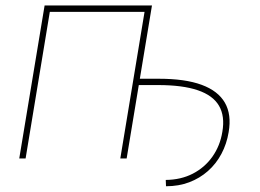

<svg xmlns="http://www.w3.org/2000/svg" viewBox="-20 -562 921 681"><path d="M568.8 98.6 567.9 76.2Q621.6 75.7 663.8 54Q706.1 32.2 733.4 -6.3Q760.7 -44.9 768.6 -94.2Q778.3 -149.9 756.8 -186.8Q735.4 -223.6 681.6 -241.9Q627.9 -260.3 540 -260.3H464.4L467.8 -282.7H543.5Q636.7 -282.7 695.1 -261.2Q753.4 -239.7 777.6 -197.8Q801.8 -155.8 791 -93.3Q784.2 -51.8 765.4 -16.4Q746.6 19 717.5 44.7Q688.5 70.3 651.1 84.5Q613.8 98.6 568.8 98.6ZM519 -542.5 429.2 0H406.7L492.7 -520H156.7L70.8 0H48.3L138.2 -542.5Z"/></svg>

Font: Inter 16pt Thin
Style: Italic
Weight: 250
Italic angle: -9.3988°
Version: Version 4.001;git-66647c0bb